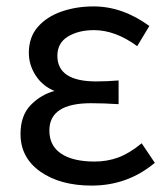

<svg xmlns="http://www.w3.org/2000/svg" viewBox="-20 -560 515 599"><path d="M266 19Q168 19 106 -24.5Q44 -68 44 -142Q44 -200 76.5 -233Q109 -266 153 -277V-275Q114 -290 92 -323.5Q70 -357 70 -395Q70 -444 98 -476Q126 -508 172 -524Q218 -540 272 -540Q362 -540 446 -479L408 -416Q340 -466 273 -466Q225 -466 192 -446Q159 -426 159 -386Q159 -306 280 -306Q314 -306 350 -309V-235Q303 -238 264 -238Q134 -238 134 -153Q134 -105 171 -80.5Q208 -56 275 -56Q314 -56 348.5 -68.5Q383 -81 422 -113L463 -52Q378 19 266 19Z"/></svg>

Font: LXGW 975 Gothic SC
Style: Regular
Weight: 400
Version: Version 2.01;February 25, 2021